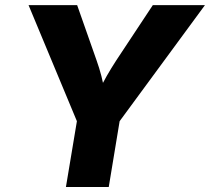

<svg xmlns="http://www.w3.org/2000/svg" viewBox="-20 -748 840 768"><path d="M243.7 0 287.6 -263.2 94.2 -727.5H288.6L366.2 -506.8Q377.4 -475.6 385.5 -444.1Q393.6 -412.6 400.4 -372.6H369.6Q389.2 -413.1 407.2 -444.6Q425.3 -476.1 445.3 -506.8L591.3 -727.5H799.8L458.5 -263.2L415 0Z"/></svg>

Font: Inter 18pt ExtraBold
Style: Italic
Weight: 800
Italic angle: -9.3988°
Designer: Rasmus Andersson
Foundry: rsms
Version: Version 4.001;git-66647c0bb